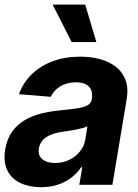

<svg xmlns="http://www.w3.org/2000/svg" viewBox="-24 -797 595 828"><path d="M152.9 10.4Q101.2 10.1 63.1 -8.1Q25.1 -26.3 7.5 -62.5Q-10.2 -98.8 -1.6 -152.3Q6.2 -198 27.9 -228.7Q49.6 -259.3 81.5 -278.2Q113.5 -297.2 151.9 -306.9Q190.2 -316.7 231.4 -320.7Q279.3 -325.3 309 -329.8Q338.8 -334.4 353.9 -343.2Q368.9 -352 372.1 -369.3V-371.7Q377.1 -405.2 359.6 -423.5Q342.1 -441.9 303.5 -442.2Q263.3 -441.9 235.3 -424.3Q207.2 -406.6 194.7 -379.5L57.6 -390.8Q75.9 -440.6 113.2 -477Q150.6 -513.3 203.7 -533Q256.7 -552.7 322.1 -552.7Q367.5 -552.7 407 -542.1Q446.6 -531.4 475.5 -509.1Q504.4 -486.7 517.4 -451.7Q530.5 -416.7 522.1 -368.2L460.7 0H318L330.7 -76H326.4Q309 -50.5 283.9 -31.1Q258.8 -11.7 226.1 -0.8Q193.5 10.1 152.9 10.4ZM213.7 -94.1Q246.8 -94.1 274.5 -107.5Q302.1 -120.9 320.6 -143.7Q339 -166.5 343.8 -194.9L352.9 -252.7Q345.7 -248.4 332.6 -244.8Q319.5 -241.1 303.8 -238.1Q288 -235.1 272.4 -232.8Q256.8 -230.6 244.5 -228.5Q217.2 -224.7 195.8 -216.1Q174.3 -207.4 160.8 -193.1Q147.4 -178.8 143.9 -157.4Q138.8 -126.6 158.5 -110.4Q178.3 -94.1 213.7 -94.1ZM285 -615.6 203.1 -777.1H343.4L391.6 -615.6Z"/></svg>

Font: Inter Tight
Style: Italic
Weight: 400
Italic angle: -9.39999°
Designer: Rasmus Andersson
Foundry: rsms
Version: Version 3.002